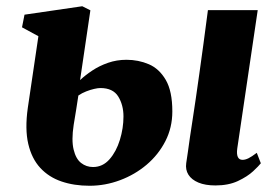

<svg xmlns="http://www.w3.org/2000/svg" viewBox="-20 -584 890 615"><path d="M670 10Q637.5 10 615.5 0.8Q593.5 -8.5 583.5 -24.5Q573.5 -40.5 576.5 -61.5Q579 -77 581.8 -97.2Q584.5 -117.5 588.2 -143Q592 -168.5 596.8 -199.5Q601.5 -230.5 607 -267.5Q612.5 -304.5 618.5 -348Q624.5 -391.5 631.5 -442.2Q638.5 -493 646 -551.5H805.5L740 -108.5Q737.5 -90.5 741.8 -81.2Q746 -72 757 -72Q765.5 -72 775.8 -77Q786 -82 802.5 -94.5L815.5 -61Q809 -52.5 790.8 -35.5Q772.5 -18.5 742.2 -4.2Q712 10 670 10ZM267 11Q217 11 176.8 -2.8Q136.5 -16.5 109 -46.2Q81.5 -76 70.5 -123.2Q59.5 -170.5 69 -238L103 -468L50.5 -496.5L58.5 -537L243.5 -564L269.5 -551L236.5 -327.5Q253 -343 275.5 -358Q298 -373 326 -382.8Q354 -392.5 385 -392.5Q423.5 -392.5 456.8 -378.2Q490 -364 511 -328Q532 -292 532 -227Q532 -175.5 509.8 -132Q487.5 -88.5 449.8 -56.5Q412 -24.5 364.5 -6.8Q317 11 267 11ZM278 -49Q309 -49 330.8 -73.8Q352.5 -98.5 364 -136Q375.5 -173.5 375.5 -211Q375.5 -247.5 358.8 -274.8Q342 -302 301.5 -302Q293.5 -302 281.5 -299.2Q269.5 -296.5 256 -291.2Q242.5 -286 231 -278Q227.5 -255 223.8 -231.5Q220 -208 216 -184Q208.5 -135 215.8 -105Q223 -75 239.8 -62Q256.5 -49 278 -49Z"/></svg>

Font: Merriweather 28pt Black
Style: Italic
Weight: 900
Italic angle: -7.8°
Version: Version 2.101